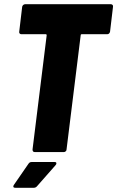

<svg xmlns="http://www.w3.org/2000/svg" viewBox="-20 -720 555 909"><path d="M515 -688 501 -570Q500 -565 496.5 -561.5Q493 -558 488 -558H367Q362 -558 362 -553L295 -12Q295 -7 291 -3.5Q287 0 282 0H145Q134 0 134 -12L201 -553Q201 -558 197 -558H81Q76 -558 73 -561.5Q70 -565 71 -570L85 -688Q86 -693 90 -696.5Q94 -700 99 -700H505Q510 -700 513 -696.5Q516 -693 515 -688ZM43 163Q43 159 46 155L115 55Q120 47 130 47H238Q247 47 247 53Q247 58 243 62L155 162Q149 169 140 169H53Q43 169 43 163Z"/></svg>

Font: Barlow Condensed ExtraBold
Style: Italic
Weight: 800
Width: 3
Italic angle: -7°
Designer: Jeremy Tribby
Foundry: Tribby Type
Version: Version 1.408